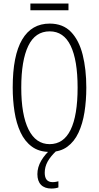

<svg xmlns="http://www.w3.org/2000/svg" viewBox="-20 -859 565 1098"><path d="M473.6 -357.9Q473.6 -283.7 463.1 -217.3Q452.6 -150.9 428.7 -99.9Q404.8 -48.8 364.5 -19.5Q324.2 9.8 264.2 9.8Q203.6 9.8 162.6 -20.3Q121.6 -50.3 97.4 -102.3Q73.2 -154.3 63 -220.5Q52.7 -286.6 52.7 -358.4Q52.7 -541.5 106.7 -632.8Q160.6 -724.1 264.2 -724.1Q340.3 -724.1 386.2 -676.3Q432.1 -628.4 452.9 -545.4Q473.6 -462.4 473.6 -357.9ZM101.6 -357.9Q101.6 -202.1 143.3 -118.4Q185.1 -34.7 263.7 -34.7Q343.8 -34.7 383.8 -116.7Q423.8 -198.7 423.8 -357.9Q423.8 -515.1 384 -597.4Q344.2 -679.7 264.2 -679.7Q181.6 -679.7 141.6 -596.4Q101.6 -513.2 101.6 -357.9ZM371.6 -838.9V-800.3H153.8V-838.9ZM235.8 128.9Q235.8 182.6 280.8 182.6Q290.5 182.6 299.8 180.9Q309.1 179.2 314 177.7V212.9Q306.6 215.8 296.4 217.5Q286.1 219.2 273.9 219.2Q235.4 219.2 214.6 198Q193.8 176.8 193.8 136.7Q193.8 97.2 215.8 59.6Q237.8 22 275.9 -10.3L306.2 0Q268.6 35.2 252.2 65.4Q235.8 95.7 235.8 128.9Z"/></svg>

Font: Open Sans Condensed Light
Style: Regular
Weight: 300
Width: 3
Designer: Monotype Design Team
Foundry: Monotype Imaging Inc.
Version: Version 3.003; ttfautohint (v1.8.4)